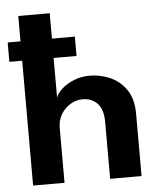

<svg xmlns="http://www.w3.org/2000/svg" viewBox="-58 -732 647 776"><g transform="rotate(-5 266.0 -344.0)"><path d="M-7 -506.5V-585H265.5V-506.5ZM311.5 -422.5Q353.5 -422.5 393.5 -405.2Q433.5 -388 459.2 -350.5Q485 -313 485 -252.5V0H357.5V-230.5Q357.5 -281 334.8 -305.5Q312 -330 274 -330Q248.5 -330 225.2 -316.2Q202 -302.5 187.2 -278.2Q172.5 -254 172.5 -223V0H45V-688H172.5V-345Q177.5 -362 197 -380Q216.5 -398 246.5 -410.2Q276.5 -422.5 311.5 -422.5Z"/></g></svg>

Font: League Spartan Thin SemiBold
Style: Regular
Weight: 600
Version: Version 2.002